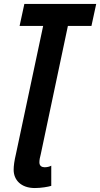

<svg xmlns="http://www.w3.org/2000/svg" viewBox="-20 -734 506 970"><path d="M156 216C187 216 223 210 239 205V103C231 108 217 111 206 111C192 111 179 105 179 86C179 74 182 59 186 45L323 -603H442L466 -714H103L79 -603H198L61 42C52 80 49 104 49 124C49 175 86 216 156 216Z"/></svg>

Font: Noto Sans ExtraCondensed
Style: Bold Italic
Weight: 700
Width: 2
Italic angle: -12°
Designer: Monotype Design Team
Foundry: Monotype Imaging Inc.
Version: Version 2.013